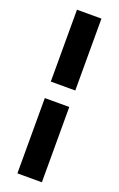

<svg xmlns="http://www.w3.org/2000/svg" viewBox="-162 -754 575 929"><g transform="rotate(20 125.5 -289.5)"><path d="M188.5 -710.9V-340.8H62.5V-710.9ZM188.5 131.8H62.5V-255.9H188.5Z"/></g></svg>

Font: Vazirmatn RD UI
Style: Bold
Weight: 700
Designer: Saber Rastikerdar
Foundry: Saber Rastikerdar
Version: Version 33.003